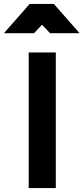

<svg xmlns="http://www.w3.org/2000/svg" viewBox="-76 -957 425 977"><path d="M70 0H208V-690H70ZM-56 -788H97L138 -831L179 -788H329L198 -937H75Z"/></svg>

Font: TitilliumMaps29L
Style: 999 wt
Weight: 900
Designer: Campivisivi
Foundry: Accademia di Belle Arti di Urbino and students of MA course of Visual design